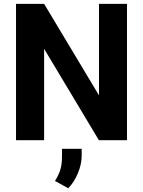

<svg xmlns="http://www.w3.org/2000/svg" viewBox="-20 -731 746 1001"><path d="M642.1 -710.9V0H495.6L210 -476.6V0H63.5V-710.9H210L496.1 -233.9V-710.9ZM405.8 44.9V80.1Q405.8 126 385.7 173.1Q365.7 220.2 335.9 250.5L266.6 212.4Q283.7 186 293.5 157Q303.2 127.9 303.2 86.9V44.9Z"/></svg>

Font: Vazirmatn RD FD
Style: Bold
Weight: 700
Designer: Saber Rastikerdar
Foundry: Saber Rastikerdar
Version: Version 33.003